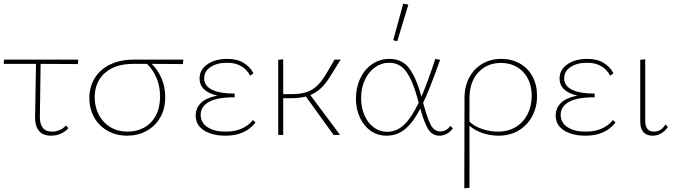

<svg xmlns="http://www.w3.org/2000/svg" viewBox="-20 -731 3662 1040"><path d="M196 -100Q195 -62 211 -40Q227 -18 262 -18Q283 -18 303 -26.5Q323 -35 337 -51L351 -37Q334 -18 309.5 -7Q285 4 256 4Q211 4 190 -23.5Q169 -51 170 -97L175 -385H0L2 -408H404L402 -384L200 -385Z M971 -384Q856 -384 802 -385Q834 -354 854.5 -307.5Q875 -261 875 -205Q875 -140 847 -93Q819 -46 772 -21Q725 4 669 4Q610 4 563 -22.5Q516 -49 490 -95.5Q464 -142 464 -200Q464 -261 493.5 -308.5Q523 -356 577.5 -382Q632 -408 703 -408H973ZM776 -385H701Q604 -385 548.5 -336Q493 -287 493 -204Q493 -151 515.5 -108.5Q538 -66 578.5 -42Q619 -18 671 -18Q720 -18 760 -39.5Q800 -61 823.5 -104Q847 -147 847 -208Q847 -264 827.5 -309.5Q808 -355 776 -385Z M1364 -67Q1308 4 1202 4Q1129 4 1084.5 -25Q1040 -54 1040 -105Q1040 -146 1069 -174Q1098 -202 1158 -213Q1061 -235 1061 -306Q1061 -353 1103 -382.5Q1145 -412 1212 -412Q1264 -412 1299 -391Q1334 -370 1353 -334L1335 -321Q1298 -391 1210 -391Q1155 -391 1120.5 -368Q1086 -345 1086 -307Q1086 -266 1128.5 -245Q1171 -224 1251 -224V-204Q1154 -204 1110.5 -178.5Q1067 -153 1067 -109Q1067 -67 1103.5 -42.5Q1140 -18 1203 -18Q1253 -18 1290.5 -35Q1328 -52 1350 -81Z M1661 -216 1822 0H1787L1637 -208Q1601 -199 1555 -199H1514V0H1487V-407L1514 -410V-221H1559Q1627 -221 1667.5 -244Q1708 -267 1743 -324L1792 -408H1825L1766 -313Q1742 -275 1717 -252Q1692 -229 1661 -216Z M2132 -508 2110 -513 2164 -711 2192 -706ZM2433 -36Q2421 -18 2401.5 -7Q2382 4 2361 4Q2320 4 2298 -33.5Q2276 -71 2257 -143Q2218 -68 2174.5 -32Q2131 4 2073 4Q2026 4 1988.5 -22Q1951 -48 1929.5 -94Q1908 -140 1908 -197Q1908 -257 1931.5 -306.5Q1955 -356 1996.5 -384Q2038 -412 2089 -412Q2160 -412 2198 -359Q2236 -306 2263 -208Q2293 -276 2338 -412L2364 -407Q2305 -241 2272 -174Q2293 -95 2312 -57Q2331 -19 2365 -19Q2380 -19 2394.5 -26.5Q2409 -34 2419 -49ZM2248 -175 2241 -200Q2216 -292 2181.5 -341.5Q2147 -391 2088 -391Q2046 -391 2011.5 -366.5Q1977 -342 1956.5 -298.5Q1936 -255 1936 -200Q1936 -148 1954.5 -106Q1973 -64 2005 -40.5Q2037 -17 2077 -17Q2128 -17 2168.5 -55Q2209 -93 2248 -175Z M2889 -211Q2889 -151 2863 -102Q2837 -53 2790 -24.5Q2743 4 2681 4Q2637 4 2594.5 -10Q2552 -24 2523 -50V286L2495 289Q2496 126 2496 -199Q2496 -263 2522 -311.5Q2548 -360 2593.5 -386Q2639 -412 2695 -412Q2752 -412 2796 -387Q2840 -362 2864.5 -316.5Q2889 -271 2889 -211ZM2860 -211Q2860 -292 2814 -341Q2768 -390 2693 -390Q2619 -390 2571.5 -339.5Q2524 -289 2523 -202V-72Q2550 -46 2592 -32Q2634 -18 2677 -18Q2733 -18 2774.5 -43.5Q2816 -69 2838 -113Q2860 -157 2860 -211Z M3314 -67Q3258 4 3152 4Q3079 4 3034.5 -25Q2990 -54 2990 -105Q2990 -146 3019 -174Q3048 -202 3108 -213Q3011 -235 3011 -306Q3011 -353 3053 -382.5Q3095 -412 3162 -412Q3214 -412 3249 -391Q3284 -370 3303 -334L3285 -321Q3248 -391 3160 -391Q3105 -391 3070.5 -368Q3036 -345 3036 -307Q3036 -266 3078.5 -245Q3121 -224 3201 -224V-204Q3104 -204 3060.5 -178.5Q3017 -153 3017 -109Q3017 -67 3053.5 -42.5Q3090 -18 3153 -18Q3203 -18 3240.5 -35Q3278 -52 3300 -81Z M3448 -74V-407L3475 -410V-77Q3475 -18 3522 -18Q3561 -18 3584 -56L3598 -44Q3584 -22 3562 -9Q3540 4 3515 4Q3482 4 3464.5 -16Q3447 -36 3448 -74Z"/></svg>

Font: Ysabeau Infant Extralight
Style: Regular
Weight: 200
Designer: Christian Thalmann (Catharsis Fonts)
Version: Version 0.003